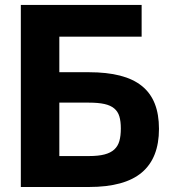

<svg xmlns="http://www.w3.org/2000/svg" viewBox="-20 -747 691 767"><path d="M545.8 -727.3V-600.5H217V-458.5H335.2Q406.6 -458.5 459.3 -445Q512.1 -431.5 546.7 -403.6Q581.3 -375.7 598.2 -333.1Q615.1 -290.5 615.1 -232.2Q615.1 -115.8 546.5 -57.9Q478 0 335.2 0H63.2V-727.3ZM217 -337V-123.6H335.2Q372.9 -123.6 397.4 -130Q421.9 -136.4 436.4 -149.7Q451 -163 456.9 -183.8Q462.7 -204.5 462.7 -233.7Q462.7 -262.1 456.9 -281.8Q451 -301.5 436.4 -313.7Q421.9 -326 397.4 -331.5Q372.9 -337 335.2 -337Z"/></svg>

Font: Cannonade
Style: Bold
Weight: 700
Designer: Rasmus Andersson
Foundry: rsms
Version: Version 3.012;git-f93a4a705